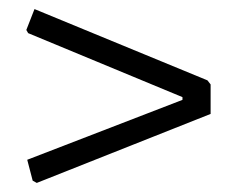

<svg xmlns="http://www.w3.org/2000/svg" viewBox="-20 -483 520 423"><path d="M444 -297 437 -306 56 -463 38 -417 42 -410 382 -269V-263L40 -131L52 -85L61 -80L444 -232Z"/></svg>

Font: Alegreya Sans SC
Style: Regular
Weight: 400
Designer: Juan Pablo del Peral
Foundry: Huerta Tipografica
Version: Version 1.000;PS 001.000;hotconv 1.0.70;makeotf.lib2.5.58329